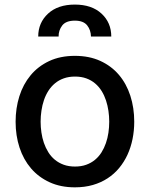

<svg xmlns="http://www.w3.org/2000/svg" viewBox="-20 -792 642 823"><path d="M301.1 -552.6Q362.6 -552.6 410 -530.9Q457.4 -509.2 489.7 -471.2Q522 -433.2 538.7 -381.6Q555.4 -329.9 555.4 -270.2Q555.4 -231.9 548.1 -196Q540.8 -160.2 526.5 -128.9Q512.1 -97.7 490.8 -71.9Q469.5 -46.2 441.2 -27.7Q413 -9.2 378 0.9Q343 11 301.1 11Q240.1 11 192.8 -10.7Q145.6 -32.3 113.1 -70.1Q80.6 -108 63.7 -159.4Q46.9 -210.9 46.9 -270.2Q46.9 -328.1 63 -379.4Q79.2 -430.8 111.2 -469.3Q143.1 -507.8 190.7 -530.2Q238.3 -552.6 301.1 -552.6ZM301.5 -78.1Q328.5 -78.1 349.6 -85.8Q370.7 -93.4 387.1 -106.9Q403.4 -120.4 415 -138.7Q426.5 -157 433.9 -178.4Q441.4 -199.9 444.8 -223.4Q448.2 -246.8 448.2 -270.6Q448.2 -293.7 444.8 -316.9Q441.4 -340.2 434.3 -361.7Q427.2 -383.2 415.7 -401.8Q404.1 -420.5 387.8 -434.3Q371.4 -448.2 350 -456Q328.5 -463.8 301.5 -463.8Q274.9 -463.8 253.4 -456.1Q231.9 -448.5 215.6 -434.8Q199.2 -421.2 187.5 -402.9Q175.8 -384.6 168.5 -363.1Q161.2 -341.6 157.7 -318Q154.1 -294.4 154.1 -270.6Q154.1 -247.5 157.5 -224.3Q160.9 -201 168.1 -179.7Q175.4 -158.4 187 -139.7Q198.5 -121.1 215 -107.4Q231.5 -93.8 253 -85.9Q274.5 -78.1 301.5 -78.1ZM143.8 -635.3Q143.8 -694.6 186.1 -733.7Q228 -772.4 300.8 -772.4Q373.2 -772.4 415.1 -733.7Q457 -695 457 -635.3H370Q369.3 -663.4 353.7 -683.2Q337.7 -703.5 300.8 -703.5Q262.8 -703.5 246.8 -682.9Q230.8 -661.9 231.2 -635.3Z"/></svg>

Font: Inter P Medium
Style: Regular
Weight: 500
Designer: Rasmus Andersson
Foundry: rsms
Version: Version 3.018;git-588b23468